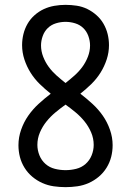

<svg xmlns="http://www.w3.org/2000/svg" viewBox="-20 -763 540 791"><path d="M250 8Q226 8 201.5 4.5Q177 1 154.5 -9Q132 -19 113 -35Q94 -51 81 -72Q68 -93 62 -116.5Q56 -140 56 -165Q56 -197 67 -228.5Q78 -260 96.5 -286.5Q115 -313 139 -335Q163 -357 189 -377Q165 -396 143.5 -417Q122 -438 106 -463.5Q90 -489 80.5 -518Q71 -547 71 -577Q71 -600 76.5 -622.5Q82 -645 93.5 -665Q105 -685 122.5 -700.5Q140 -716 160.5 -725.5Q181 -735 204 -739Q227 -743 250 -743Q273 -743 296 -739.5Q319 -736 339.5 -726Q360 -716 377.5 -700.5Q395 -685 406.5 -665Q418 -645 423.5 -622.5Q429 -600 429 -577Q429 -547 419.5 -518Q410 -489 394 -463.5Q378 -438 356.5 -417Q335 -396 311 -377Q337 -357 361 -335Q385 -313 403.5 -286.5Q422 -260 433 -228.5Q444 -197 444 -165Q444 -140 438 -116.5Q432 -93 419 -72Q406 -51 387 -35Q368 -19 345.5 -9Q323 1 298.5 4.5Q274 8 250 8ZM250 -421Q269 -436 287 -452Q305 -468 319 -487Q333 -506 342 -529Q351 -552 351 -576Q351 -595 344 -614.5Q337 -634 323 -647.5Q309 -661 289.5 -667Q270 -673 250 -673Q230 -673 210.5 -667Q191 -661 177 -647.5Q163 -634 156 -614.5Q149 -595 149 -576Q149 -552 158 -529Q167 -506 181 -487Q195 -468 213 -452Q231 -436 250 -421ZM250 -62Q272 -62 294 -67.5Q316 -73 332.5 -87.5Q349 -102 357.5 -123Q366 -144 366 -166Q366 -193 355.5 -217.5Q345 -242 328.5 -262.5Q312 -283 291.5 -300Q271 -317 250 -332Q229 -317 208.5 -300Q188 -283 171.5 -262.5Q155 -242 144.5 -217.5Q134 -193 134 -166Q134 -144 142.5 -123Q151 -102 167.5 -87.5Q184 -73 206 -67.5Q228 -62 250 -62Z"/></svg>

Font: iosevka_custom_sans_ss08
Style: Regular
Weight: 400
Designer: Belleve Invis
Foundry: Belleve Invis
Version: Version 10.3.0; ttfautohint (v1.8.3)